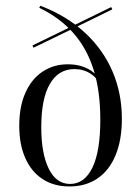

<svg xmlns="http://www.w3.org/2000/svg" viewBox="-20 -651 498 682"><path d="M226.6 11.3Q171.8 11.3 131.9 -14.5Q91.9 -40.3 70.2 -88.7Q48.4 -137.1 48.4 -204Q48.4 -272.6 70.2 -321.4Q91.9 -370.2 131 -396.4Q170.2 -422.6 221 -422.6Q263.7 -422.6 295.6 -404.8Q327.4 -387.1 333.9 -358.1L333.1 -348.4Q327.4 -372.6 302 -389.1Q276.6 -405.6 244.4 -405.6Q187.9 -405.6 157.3 -353.2Q126.6 -300.8 126.6 -199.2Q126.6 -105.6 153.2 -51.6Q179.8 2.4 229 2.4Q279.8 2.4 308.1 -55.2Q336.3 -112.9 336.3 -225.8Q336.3 -327.4 312.5 -403.2Q288.7 -479 240.7 -533.5Q192.7 -587.9 119.4 -623.4L123.4 -630.6Q217.7 -594.4 282.3 -534.3Q346.8 -474.2 379.8 -396.8Q412.9 -319.4 412.9 -229Q412.9 -154 390.7 -100Q368.5 -46 326.6 -17.3Q284.7 11.3 226.6 11.3ZM99.2 -481.5 95.2 -489.5 236.3 -558.1 240.3 -550ZM240.3 -550 236.3 -558.1 375 -625.8 379 -617.7Z"/></svg>

Font: Playfair 144pt SemiCondensed Light
Style: Regular
Weight: 300
Width: 4
Designer: Claus Eggers Sørensen
Foundry: Claus Eggers Sørensen
Version: Version 2.203